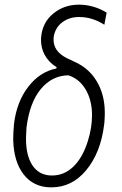

<svg xmlns="http://www.w3.org/2000/svg" viewBox="-20 -784 519 814"><path d="M92.3 -242.7 90.3 -201.2Q90.3 -197.3 90.3 -193.8Q90.3 -126 116.2 -85Q143.6 -42 195.8 -40Q198.2 -40 201.2 -40Q251 -40 289.6 -76.2Q330.1 -114.3 352.5 -186Q370.1 -242.2 370.1 -294.9Q370.1 -310.1 368.7 -324.2Q362.8 -377 336.9 -414.3Q311 -451.7 269.5 -464.8Q200.2 -463.4 152.8 -406.2Q105.5 -349.1 92.3 -242.7ZM154.3 -625Q159.2 -688.5 206.1 -726.6Q251.5 -764.2 314.5 -764.2Q315.9 -764.2 317.9 -764.2Q378.4 -763.2 432.1 -730.5L422.4 -679.2Q371.1 -711.9 315.4 -711.9Q273.4 -711.9 243.4 -689Q213.4 -666 207.5 -626.5Q207 -621.1 207 -615.7Q207 -566.9 261.2 -538.6L292 -523.9Q364.3 -493.2 398.4 -424.3Q424.8 -371.1 424.3 -303.2Q424.3 -283.7 422.4 -263.2L421.4 -254.9Q406.7 -135.7 344.7 -61.5Q284.7 10.3 197.8 10.3Q194.8 10.3 191.9 10.3Q121.6 8.3 80.3 -44.4Q39.1 -97.2 36.1 -188Q36.1 -192.9 36.1 -198.2Q36.1 -222.7 39.6 -260.7Q51.3 -353.5 100.1 -416.5Q148.9 -479.5 218.8 -493.7L220.2 -499Q186.5 -519.5 168.9 -552.2Q154.3 -580.1 153.8 -613.8Q153.8 -619.1 154.3 -625Z"/></svg>

Font: MAUL Condensed Light Italic
Style: Light Italic
Weight: 300
Italic angle: -12°
Designer: MAUL
Version: Version 1.0; 2020; ttfautohint (v1.8.3)